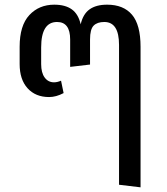

<svg xmlns="http://www.w3.org/2000/svg" viewBox="-20 -599 714 821"><path d="M581 -399V202L489 191V-407Q489 -505 426 -505Q396 -505 380.5 -489.5Q365 -474 365 -430V-323L280 -313V-430Q280 -505 224 -505Q156 -505 156 -396V-325Q156 -288 171 -267.5Q186 -247 211 -247Q225 -247 241 -254L252 -201Q220 -184 190 -184Q132 -184 98 -221.5Q64 -259 64 -325V-399Q64 -490 105.5 -534.5Q147 -579 212 -579Q259 -579 287 -559Q315 -539 325 -495Q335 -539 363 -559Q391 -579 438 -579Q508 -579 544.5 -536Q581 -493 581 -399Z"/></svg>

Font: FiraGOUPP
Style: Medium
Weight: 400
Designer: bBox Type
Foundry: bBox Type GmbH
Version: Version 1.001